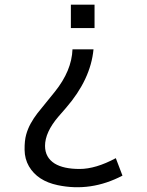

<svg xmlns="http://www.w3.org/2000/svg" viewBox="-20 -700 624 816"><path d="M281.2 -680.2H381.8V-580.6H281.2ZM472.2 -27.8 500.5 46.4Q366.2 116.7 225.1 86.9Q139.2 68.8 103 6.8Q85 -24.4 84.5 -63.2Q84 -102.1 91.1 -127.4Q98.1 -152.8 110.4 -175Q122.6 -197.3 139.2 -218.8L213.4 -310.5Q284.7 -399.4 288.1 -490.2H377.4Q365.2 -362.3 260.7 -241.7Q260.7 -241.7 228 -204.1Q171.4 -137.7 171.4 -80.1Q171.4 -30.8 212.4 -4.9Q250 18.1 318.4 18.1Q386.7 18.1 472.2 -27.8Z"/></svg>

Font: Duru Sans
Style: Regular
Weight: 400
Designer: Onur Yazõcõgil
Foundry: Onur Yazõcõgil
Version: Version 1.002